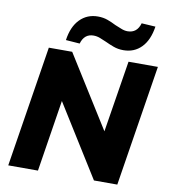

<svg xmlns="http://www.w3.org/2000/svg" viewBox="-98 -1018 969 1101"><g transform="rotate(10 386.0 -467.5)"><path d="M25 0 137 -705H273L558 -250L530 -262L601 -705H772L660 0H524L240 -455L268 -443L198 0ZM307 -759 226 -765Q237 -844 279 -887Q321 -930 384 -930Q415 -930 441 -920.5Q467 -911 490 -899Q510 -891 528.5 -883.5Q547 -876 565 -876Q620 -876 637 -935L718 -930Q706 -850 664.5 -807.5Q623 -765 560 -765Q529 -765 503 -774.5Q477 -784 454 -795Q434 -804 415.5 -811Q397 -818 378 -818Q324 -818 307 -759Z"/></g></svg>

Font: Mulish ExtraLight Black
Style: Italic
Weight: 900
Italic angle: -9°
Version: Version 3.603